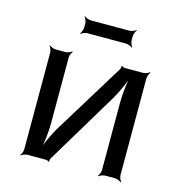

<svg xmlns="http://www.w3.org/2000/svg" viewBox="-101 -750 800 852"><g transform="rotate(15 299.0 -324.5)"><path d="M201 -10 398 -338C422 -378 446 -433 456 -467L452 -468C442 -434 435 -374 435 -328V-20C435 -11 429 4 424 9L426 11C431 6 446 0 455 0H500C509 0 524 6 529 11L531 9C526 4 520 -11 520 -20V-464C520 -473 526 -488 531 -493L529 -495C524 -490 509 -484 500 -484H414C411 -484 403 -487 402 -490L399 -488C400 -485 399 -478 397 -474L200 -153C176 -115 152 -61 143 -28L146 -27C156 -60 163 -118 163 -164V-464C163 -473 169 -488 174 -493L172 -495C167 -490 152 -484 143 -484H98C89 -484 74 -490 69 -495L67 -493C72 -488 78 -473 78 -464V-20C78 -11 72 4 67 9L69 11C74 6 89 0 98 0H184C187 0 195 3 196 6L199 4C198 1 199 -7 201 -10ZM413 -610V-629C413 -638 419 -653 424 -658L422 -660C417 -655 402 -649 393 -649H215C206 -649 191 -655 186 -660L184 -658C189 -653 195 -638 195 -629V-610C195 -601 189 -586 184 -581L186 -579C191 -584 206 -590 215 -590H393C402 -590 417 -584 422 -579L424 -581C419 -586 413 -601 413 -610Z"/></g></svg>

Font: Gamestation Storm
Style: Regular
Weight: 400
Designer: Jonas Hecksher
Foundry: Jonas Hecksher, Playtypeª, e-types AS
Version: Version 1.003